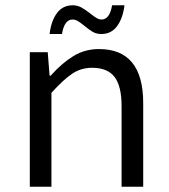

<svg xmlns="http://www.w3.org/2000/svg" viewBox="-20 -708 640 728"><path d="M93 -510H161L168 -421H172Q215 -469 258.5 -495.5Q302 -522 355 -522Q523 -522 523 -317V0H441V-306Q441 -381 414.5 -416Q388 -451 329 -451Q288 -451 254.5 -429Q221 -407 175 -356V0H93ZM256 -688Q273 -688 288 -680Q303 -672 322 -657Q337 -645 346.5 -639.5Q356 -634 365 -634Q396 -634 405 -688H452Q446 -639 424 -609Q402 -579 364 -579Q346 -579 332 -587Q318 -595 299 -611Q284 -623 274.5 -628.5Q265 -634 255 -634Q224 -634 215 -579H168Q174 -629 196 -658.5Q218 -688 256 -688Z"/></svg>

Font: Office Code Pro
Style: Regular
Weight: 400
Designer: Nathan Rutzky & Paul D. Hunt
Foundry: Adobe Systems Incorporated
Version: Version 1.004